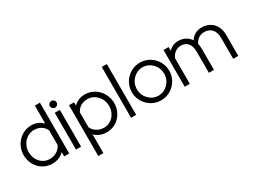

<svg xmlns="http://www.w3.org/2000/svg" viewBox="-57 -1396 3029 2292"><g transform="rotate(-30 1457.5 -250.0)"><path d="M449 0H519V-700H449V-453C413 -489 362 -518 292 -518C151 -518 37 -399 37 -254C37 -108 145 6 286 6C355 6 410 -18 449 -59ZM449 -356V-158C428 -107 371 -58 286 -58C187 -58 107 -141 107 -254C107 -366 192 -454 292 -454C380 -454 432 -403 449 -356Z M600 -604C600 -579 622 -557 647 -557C672 -557 693 -579 693 -604C693 -629 672 -650 647 -650C622 -650 600 -629 600 -604ZM612 -507V0H682V-507Z M874 -454V-500H804V200H874V-58C913 -18 968 6 1036 6C1177 6 1285 -108 1285 -254C1285 -399 1171 -518 1030 -518C960 -518 909 -490 874 -454ZM874 -157V-358C892 -405 943 -454 1030 -454C1130 -454 1215 -366 1215 -254C1215 -141 1135 -58 1036 -58C952 -58 895 -106 874 -157Z M1441 0V-700H1371V0Z M2047 -259C2047 -402 1931 -518 1789 -518C1648 -518 1531 -402 1531 -259C1531 -116 1647 0 1789 0C1932 0 2047 -117 2047 -259ZM1977 -259C1977 -151 1891 -64 1789 -64C1687 -64 1601 -150 1601 -259C1601 -368 1688 -454 1789 -454C1891 -454 1977 -368 1977 -259Z M2181 -456V-507H2111V0H2181V-350C2204 -416 2262 -449 2314 -449C2391 -449 2444 -398 2444 -291V0H2514V-291C2514 -318 2511 -342 2506 -365C2527 -410 2572 -450 2634 -450C2721 -450 2779 -397 2779 -287V0H2849V-287C2849 -430 2760 -513 2634 -513C2565 -513 2511 -477 2480 -427C2445 -483 2386 -513 2314 -513C2264 -513 2216 -493 2181 -456Z"/></g></svg>

Font: LilGrotesk
Style: Regular
Weight: 400
Designer: Bastien Sozeau
Foundry: NBR — Bastien Sozeau
Version: Version 2.001